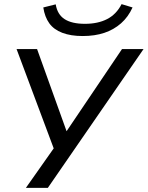

<svg xmlns="http://www.w3.org/2000/svg" viewBox="-20 -727 713 927"><path d="M105 180 248 -23 253 26 60 -490H159L307 -78H291L569 -490H673L211 180ZM379 -553Q322 -553 281 -568.5Q240 -584 218 -614.5Q196 -645 189 -691L249 -706Q257 -657 292 -634.5Q327 -612 390 -612Q453 -612 497.5 -635Q542 -658 567 -707L620 -691Q599 -645 564.5 -614.5Q530 -584 484 -568.5Q438 -553 379 -553Z"/></svg>

Font: Nunito Sans 10pt Expanded
Style: Italic
Weight: 400
Width: 7
Italic angle: -9°
Designer: Vernon Adams
Foundry: Vernon Adams
Version: Version 3.101;gftools[0.9.27]